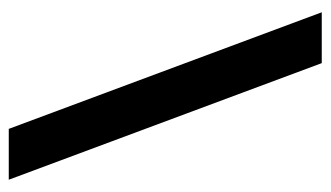

<svg xmlns="http://www.w3.org/2000/svg" viewBox="-178 -576 754 438"><g transform="rotate(90 199.0 -357.0)"><path d="M124 -714 390 0H274L8 -714Z"/></g></svg>

Font: Noto Sans Bassa Vah SemiBold
Style: Regular
Weight: 600
Designer: Monotype Design Team
Foundry: Monotype Imaging Inc.
Version: Version 2.002; ttfautohint (v1.8.4.7-5d5b)